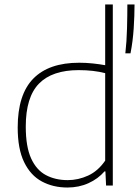

<svg xmlns="http://www.w3.org/2000/svg" viewBox="-20 -828 620 857"><path d="M281 9Q217 9 166.8 -18Q116.5 -45 87.8 -104Q59 -163 59 -259Q59 -406 128.5 -477Q198 -548 333.5 -548Q364 -548 394.2 -544.8Q424.5 -541.5 449.5 -537V-808H483.5V0H453.5L450.5 -63H446.5Q418 -30 375.2 -10.5Q332.5 9 281 9ZM282.5 -24Q329 -24 373.2 -44.2Q417.5 -64.5 449.5 -111V-501.5Q397.5 -515 331.5 -515Q213 -515 154 -454.8Q95 -394.5 95 -263Q95 -173.5 118.8 -121.2Q142.5 -69 184.8 -46.5Q227 -24 282.5 -24ZM539.5 -590Q545.5 -642.5 547 -702Q548.5 -761.5 548.5 -808H580.5Q580.5 -759.5 576.8 -701.5Q573 -643.5 562.5 -590Z"/></svg>

Font: Encode Sans SemiExpanded SemiExpanded Thin
Style: Regular
Weight: 100
Width: 6
Designer: Multiple Designers
Foundry: Impallari Type
Version: Version 3.000; ttfautohint (v1.8.3) -l 8 -r 50 -G 200 -x 14 